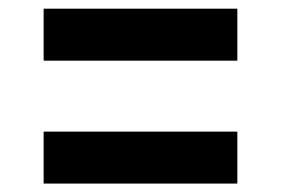

<svg xmlns="http://www.w3.org/2000/svg" viewBox="-20 -560 660 451"><path d="M82.5 -539.6H537.5V-417.5H82.5ZM82.5 -250.8H537.5V-128.8H82.5Z"/></svg>

Font: Monaspace Neon Var ExtraLight
Style: Regular
Weight: 200
Designer: Riley Cran and the Lettermatic Team
Version: Version 1.200 (Monaspace Neon Var)